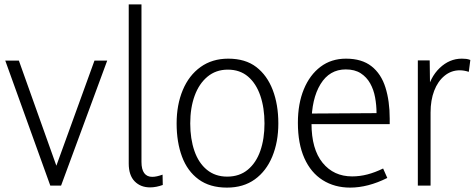

<svg xmlns="http://www.w3.org/2000/svg" viewBox="-20 -845 2161 874"><path d="M410 -569H468L258 0H209L4 -569H66L245 -67H228Z M566 -101V-825H624V-108Q624 -74 636.5 -57Q649 -40 673 -40Q683 -40 694.5 -42.5Q706 -45 720 -50L721 -3Q707 2 692.5 5Q678 8 663 8Q620 8 593 -19.5Q566 -47 566 -101Z M1184 -283Q1184 -354 1165 -409.5Q1146 -465 1109 -496.5Q1072 -528 1017 -528Q963 -528 924.5 -496Q886 -464 866 -409Q846 -354 846 -283Q846 -213 865 -158Q884 -103 922 -72Q960 -41 1014 -41Q1070 -41 1108 -72.5Q1146 -104 1165 -158.5Q1184 -213 1184 -283ZM1247 -283Q1247 -199 1219.5 -132.5Q1192 -66 1140 -28.5Q1088 9 1013 9Q935 9 884 -28.5Q833 -66 808.5 -132Q784 -198 784 -283Q784 -368 812 -435Q840 -502 893 -540Q946 -578 1019 -578Q1097 -578 1146.5 -540Q1196 -502 1221.5 -435.5Q1247 -369 1247 -283Z M1574 9Q1503 9 1449 -25Q1395 -59 1365.5 -125Q1336 -191 1336 -286Q1336 -373 1363 -438.5Q1390 -504 1439 -541Q1488 -578 1555 -578Q1627 -578 1671 -543.5Q1715 -509 1734.5 -447Q1754 -385 1754 -305V-280H1369L1370 -328L1694 -330Q1694 -366 1687.5 -401.5Q1681 -437 1665 -465.5Q1649 -494 1622 -511.5Q1595 -529 1554 -529Q1480 -529 1439 -462Q1398 -395 1398 -283Q1398 -166 1448.5 -104Q1499 -42 1583 -42Q1618 -42 1652.5 -51Q1687 -60 1724 -78L1743 -35Q1699 -13 1656.5 -2Q1614 9 1574 9Z M1882 0V-570H1936L1938 -420H1922Q1937 -493 1981.5 -535.5Q2026 -578 2082 -578Q2092 -578 2101.5 -577Q2111 -576 2121 -572L2114 -518Q2092 -525 2073 -525Q2034 -525 2003.5 -500Q1973 -475 1956.5 -432Q1940 -389 1940 -333V0Z"/></svg>

Font: Yaldevi ExtraLight Light
Style: Regular
Weight: 300
Version: Version 1.100